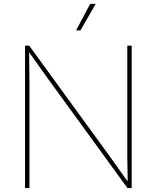

<svg xmlns="http://www.w3.org/2000/svg" viewBox="-20 -961 801 981"><path d="M107.9 0V-727.5H129.4L531.2 -175.3Q549.8 -149.9 567.6 -124.5Q585.4 -99.1 603.5 -74Q621.6 -48.8 639.6 -23.4H632.3Q632.3 -48.8 631.8 -74Q631.3 -99.1 630.9 -124.5Q630.4 -149.9 630.4 -175.3V-727.5H652.8V0H631.3L230.5 -551.3Q211.9 -576.7 194.1 -602.1Q176.3 -627.4 158.2 -652.8Q140.1 -678.2 121.6 -703.6H128.9Q128.9 -678.2 129.2 -652.8Q129.4 -627.4 129.9 -602.1Q130.4 -576.7 130.4 -551.3V0ZM368.7 -805.7 440.9 -941.4H469.2L391.1 -805.7Z"/></svg>

Font: Inter 17pt Thin
Style: Regular
Weight: 250
Version: Version 4.001;git-66647c0bb